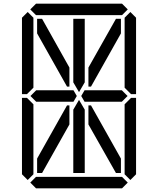

<svg xmlns="http://www.w3.org/2000/svg" viewBox="-20 -1020 856 1040"><path d="M378 -531 396 -500 378 -469H377H356H355H245H181H176L145 -500L176 -531H181H228H355H356H377ZM356 -346 208 -83H181V-161L343 -449H356ZM181 -839V-918H208L356 -654V-551H343ZM99 -924 130 -955 161 -924V-918V-875V-545L126 -510H99ZM439 -83H377V-382V-426L408 -479L439 -426V-229ZM161 -76 130 -45 99 -76V-490H126L161 -455V-125V-83ZM144 -969 175 -1000H641L672 -969L641 -938H620H439H377H196H175ZM658 -513 671 -500 640 -469H638H635H461H459H439H438L420 -500L438 -531H461H584H640ZM608 -918H635V-839L473 -551H459V-654ZM377 -618V-918H439V-857V-574L408 -521L377 -574ZM672 -31 641 0H175L144 -31L175 -62H196H377H439H620H641ZM635 -161V-83H608L459 -346V-449H473ZM655 -924 686 -955 717 -924V-510H690L655 -545V-550V-875V-918ZM717 -76 686 -45 655 -76V-83V-125V-455L690 -490H717Z"/></svg>

Font: DSEG14 Classic
Style: Light
Weight: 300
Designer: Keshikan(Twitter:@keshinomi_88pro)
Version: Version 0.46